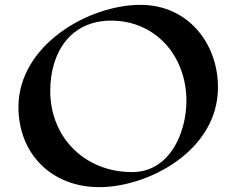

<svg xmlns="http://www.w3.org/2000/svg" viewBox="-20 -745 974 791"><path d="M878 -385C878 -567 754 -725 559 -725C342 -725 56 -557 56 -304C56 -113 191 26 389 26C591 26 878 -124 878 -385ZM438 -660C622 -660 748 -513 748 -330C748 -199 680 -36 524 -36C333 -36 187 -175 187 -371C187 -527 269 -660 438 -660Z"/></svg>

Font: Eagle Lake
Style: Regular
Weight: 400
Designer: Astigmatic (AOETI)
Foundry: Astigmatic (AOETI)
Version: Version 1.000